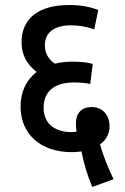

<svg xmlns="http://www.w3.org/2000/svg" viewBox="-20 -652 497 766"><path d="M348 94 433 63C410 15 392 -30 379 -76C403 -93 417 -117 417 -148C417 -191 391 -225 345 -225C306 -225 283 -200 283 -162C283 -150 283 -139 286 -127C278 -125 271 -125 264 -125C204 -125 154 -155 154 -222C154 -285 194 -323 275 -323C299 -323 322 -321 340 -317L350 -397C326 -404 297 -406 267 -406C243 -406 220 -403 199 -398C173 -415 159 -440 159 -471C159 -523 197 -551 264 -551C296 -551 327 -545 356 -535L372 -612C342 -624 304 -632 257 -632C133 -632 66 -578 66 -483C66 -434 87 -395 126 -365C85 -333 62 -286 62 -227C62 -119 140 -45 266 -45C279 -45 292 -46 305 -48C314 -1 328 46 348 94Z"/></svg>

Font: Noto Sans Devanagari Condensed Medium
Style: Regular
Weight: 500
Width: 3
Designer: Jelle Bosma - Monotype Design Team
Foundry: Monotype Imaging Inc.
Version: Version 2.004